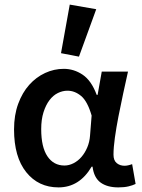

<svg xmlns="http://www.w3.org/2000/svg" viewBox="-20 -802 618 834"><path d="M234 12Q147 12 94 -54Q41 -120 41 -240Q41 -302 59 -351Q77 -400 107 -433.5Q137 -467 176 -485Q215 -503 257 -503Q301 -503 339 -477.5Q377 -452 400 -390H404L422 -491H536Q526 -446 515 -395.5Q504 -345 494.5 -296Q485 -247 479 -204Q473 -161 473 -130Q473 -105 487 -93.5Q501 -82 521 -82Q535 -82 554 -89L569 -3Q557 3 538.5 7.5Q520 12 494 12Q446 12 417 -9Q388 -30 382 -78H378Q325 12 234 12ZM260 -83Q280 -83 299.5 -93Q319 -103 334 -120.5Q349 -138 359 -161.5Q369 -185 371 -212L378 -300Q360 -362 332.5 -385Q305 -408 273 -408Q252 -408 231.5 -398Q211 -388 195 -367Q179 -346 169 -314.5Q159 -283 159 -241Q159 -163 186 -123Q213 -83 260 -83ZM245 -571 283 -782 398 -762 323 -556Z"/></svg>

Font: Giro Sans Semibold
Style: Regular
Weight: 600
Designer: Paul D. Hunt
Foundry: Adobe Systems Incorporated
Version: Version 1.000;PS 1.0;hotconv 1.0.88;makeotf.lib2.5.647800